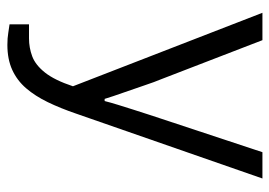

<svg xmlns="http://www.w3.org/2000/svg" viewBox="-128 -438 748 533"><g transform="rotate(90 246.5 -172.0)"><path d="M105 182Q86 182 71.5 179.5Q57 177 48 176V122H87Q113 122 137 113Q161 104 182 77.5Q203 51 220 0L16 -526H92L200 -246Q208 -227 217.5 -198.5Q227 -170 237.5 -140.5Q248 -111 255 -88H261Q265 -104 271.5 -125Q278 -146 285 -168Q292 -190 298.5 -210Q305 -230 310 -245L403 -526H476L296 -9Q281 35 264 70Q247 105 225.5 130Q204 155 174.5 168.5Q145 182 105 182Z"/></g></svg>

Font: Archivo SemiBold Light
Style: Regular
Weight: 300
Version: Version 2.001